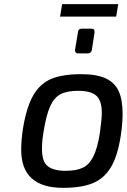

<svg xmlns="http://www.w3.org/2000/svg" viewBox="-20 -898 610 924"><path d="M82 -177Q82 -223 90 -276Q107 -382 140 -439Q173 -496 227 -518.5Q281 -541 370 -541Q446 -541 489.5 -520.5Q533 -500 551.5 -458.5Q570 -417 570 -351Q570 -303 561 -244Q546 -146 513 -92Q480 -38 425.5 -16Q371 6 284 6Q82 6 82 -177ZM461 -260Q470 -328 470 -355Q470 -413 444 -437Q418 -461 356 -461Q302 -461 271 -444.5Q240 -428 221 -385.5Q202 -343 189 -260Q182 -217 182 -181Q182 -120 210 -98Q238 -76 295 -76Q347 -76 378 -90.5Q409 -105 429 -144.5Q449 -184 461 -260ZM341 -656V-658L355 -742Q356 -760 374 -760H421Q435 -760 435 -746V-742L422 -658Q421 -650 415.5 -645.5Q410 -641 402 -641H355Q349 -641 345 -645Q341 -649 341 -656ZM279 -878H549L539 -818H269Z"/></svg>

Font: Exo Medium
Style: Italic
Weight: 500
Italic angle: -9°
Designer: Natanael Gama
Foundry: Natanael Gama
Version: Version 1.500; ttfautohint (v1.6)